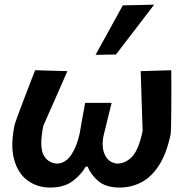

<svg xmlns="http://www.w3.org/2000/svg" viewBox="-20 -810 816 842"><path d="M200.5 12.5Q143.5 12.5 101 -18.5Q58.5 -49.5 41.8 -111Q25 -172.5 44.5 -264.5Q45.5 -269 55.2 -295.5Q65 -322 79 -359.2Q93 -396.5 108 -435Q123 -473.5 134 -502L275.5 -498Q258.5 -459 239.5 -415.8Q220.5 -372.5 202.2 -331.5Q184 -290.5 170 -258.5Q152 -169.5 170.2 -132Q188.5 -94.5 232.5 -92.5Q268.5 -95 292.8 -131.5Q317 -168 329 -223Q335.5 -259.5 341.2 -291.8Q347 -324 353.5 -359H469.5Q460.5 -321.5 452 -287.8Q443.5 -254 434.5 -216.5Q423.5 -165.5 440.2 -130.2Q457 -95 496.5 -92.5Q534 -94.5 561.2 -125Q588.5 -155.5 605.5 -235.5Q604.5 -265 603 -310.2Q601.5 -355.5 600 -405.2Q598.5 -455 597 -498L731 -502Q731.5 -469 731.5 -423.2Q731.5 -377.5 731.2 -333Q731 -288.5 730.2 -257.2Q729.5 -226 728.5 -221.5Q710 -135 676.5 -83.8Q643 -32.5 599 -10Q555 12.5 504.5 12.5Q444 12.5 410.5 -16.5Q377 -45.5 365 -79H355.5Q337.5 -45.5 299.5 -16.5Q261.5 12.5 200.5 12.5ZM399 -569.5Q429.5 -624.5 459.2 -678.5Q489 -732.5 518.5 -786.5L656 -789.5Q632.5 -758.5 603.2 -720.5Q574 -682.5 544.2 -643.5Q514.5 -604.5 488.5 -571Z"/></svg>

Font: Commissioner Loud SemiBold
Style: Italic
Weight: 600
Italic angle: -12°
Designer: Kostas Bartsokas
Foundry: Kostas Bartsokas
Version: Version 1.000; ttfautohint (v1.8.3)